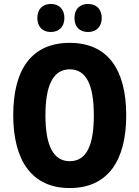

<svg xmlns="http://www.w3.org/2000/svg" viewBox="-20 -993 705 972"><path d="M169 -902C169 -856 197 -831 237 -831C278 -831 306 -857 306 -902C306 -947 278 -973 237 -973C197 -973 169 -948 169 -902ZM357 -902C357 -856 384 -831 426 -831C467 -831 495 -857 495 -902C495 -947 467 -973 426 -973C385 -973 357 -948 357 -902ZM619 -409C619 -639 527 -776 333 -776C142 -776 47 -644 47 -410C47 -181 141 -41 333 -41C526 -41 619 -180 619 -409ZM210 -409C210 -561 249 -642 333 -642C417 -642 455 -563 455 -409C455 -255 417 -177 333 -177C249 -177 210 -258 210 -409Z"/></svg>

Font: Noto Sans Tamil UI Condensed ExtraBold
Style: Regular
Weight: 800
Width: 3
Designer: Jelle Bosma - Monotype Design Team
Foundry: Monotype Imaging Inc.
Version: Version 2.004